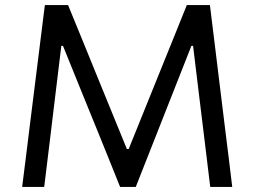

<svg xmlns="http://www.w3.org/2000/svg" viewBox="-20 -733 998 753"><path d="M66.9 0Q74.2 -57.9 81.3 -114.4Q88.5 -171 96.5 -237.4L125.9 -472.7Q134.2 -538.2 141.1 -594.6Q148 -651 155.9 -713H247Q278.2 -637.1 307.1 -566.3Q336 -495.4 364.5 -425.3L477.6 -148.6H484.7L596.4 -425.2Q625 -495.8 653.4 -566Q681.8 -636.2 712.6 -713H803.3Q811 -651.8 817.8 -595.3Q824.6 -538.8 832.8 -472.8L861.9 -235.4Q870 -170.6 876.9 -114.9Q883.8 -59.2 890.8 0H804.5Q792.9 -94.9 782.6 -180.4Q772.2 -265.9 763.1 -340L737.2 -553.1H730.6L640.1 -323.5Q607.1 -239.8 574.1 -156.2Q541.1 -72.6 512.5 0H451Q432.8 -45.7 410.8 -100Q388.9 -154.3 365.8 -211.3Q342.7 -268.3 320.6 -322.2L227 -553.1H220.5L194.7 -340.4Q185.7 -266.2 175.4 -180.5Q165 -94.8 153.4 0Z"/></svg>

Font: Commissioner Thin
Style: Regular
Weight: 100
Designer: Kostas Bartsokas
Foundry: Kostas Bartsokas
Version: Version 1.001;gftools[0.9.23]